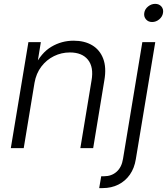

<svg xmlns="http://www.w3.org/2000/svg" viewBox="-20 -756 853 980"><path d="M156.2 -333.5 101.1 0H35.2L125 -541H188.5L168 -414.6L156.2 -416.5Q189.9 -486.3 242.2 -517.3Q294.4 -548.3 355.5 -548.3Q411.6 -548.3 450.7 -524.9Q489.7 -501.5 506.8 -456.5Q523.9 -411.6 512.7 -346.7L455.6 0H390.1L447.3 -345.7Q459 -413.6 429 -450.9Q398.9 -488.3 336.9 -488.3Q293.5 -488.3 255.4 -469.5Q217.3 -450.7 190.9 -416Q164.6 -381.3 156.2 -333.5ZM706.5 -541H772.5L673.3 56.2Q666 102.1 643.1 135Q620.1 168 584.5 186Q548.8 204.1 503.4 204.1H486.3L496.6 143.6H511.2Q549.3 143.6 575.2 120.6Q601.1 97.7 607.9 54.7ZM756.3 -643.6Q736.8 -643.6 725.1 -657.2Q713.4 -670.9 716.3 -689.9Q719.2 -709.5 735.8 -722.9Q752.4 -736.3 772 -736.3Q792 -736.3 803.7 -722.9Q815.4 -709.5 812 -689.9Q809.1 -670.9 792.7 -657.2Q776.4 -643.6 756.3 -643.6Z"/></svg>

Font: Inter 17pt Light
Style: Italic
Weight: 300
Italic angle: -9.3988°
Version: Version 4.001;git-66647c0bb